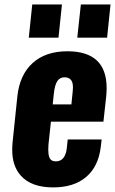

<svg xmlns="http://www.w3.org/2000/svg" viewBox="-20 -813 507 843"><path d="M319.3 -647.5 335 -793.5H465.3L450.2 -647.5ZM106.4 -647.5 121.6 -793.5H252L236.8 -647.5ZM211.4 -354.5H293.5L299.3 -412.1Q300.3 -420.9 300.3 -428.7Q300.3 -449.2 293.5 -459.5Q284.2 -473.6 263.2 -473.6Q243.2 -473.6 231.9 -457.3Q220.7 -440.9 216.3 -401.4ZM213.4 9.8Q117.2 9.8 71.3 -42Q33.2 -84.5 33.7 -155.8Q33.7 -170.9 35.2 -187.5L56.2 -390.1Q66.4 -484.9 123.5 -536.4Q180.7 -587.9 275.9 -587.9Q448.2 -587.9 448.2 -426.3Q448.2 -408.7 446.3 -389.2L434.1 -278.8H203.6L192.9 -179.2Q191.9 -167 191.9 -156.2Q191.9 -135.7 196.3 -123Q203.1 -104.5 225.1 -104.5Q266.6 -104.5 273.4 -163.1L277.3 -200.7H426.3L422.4 -168Q412.1 -81.5 358.2 -35.9Q304.2 9.8 213.4 9.8Z"/></svg>

Font: Oswald
Style: Bold
Weight: 700
Designer: Vernon Adams
Foundry: Vernon Adams
Version: 3.0; ttfautohint (v0.94.23-7a4d-dirty) -l 8 -r 50 -G 200 -x 